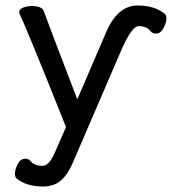

<svg xmlns="http://www.w3.org/2000/svg" viewBox="-20 -508 625 698"><path d="M137 170Q176 170 201 148.5Q226 127 245 83Q382 -236 420.5 -324.5Q459 -413 484 -413Q512 -413 526 -396Q533 -386 547 -386Q564 -386 574.5 -406Q585 -426 585 -442Q585 -449 581 -456Q544 -488 480 -488Q405 -488 363 -384L261 -147Q150 -436 139 -468Q132 -486 95 -486Q79 -486 64.5 -480.5Q50 -475 50 -463L51 -457Q70 -422 220 -46L180 45Q159 95 134 95Q107 95 92 79Q85 69 72 69Q54 69 44 89.5Q34 110 34 124Q34 132 39 140Q75 170 137 170Z"/></svg>

Font: LXGW WenKai Mono Medium
Style: Regular
Weight: 500
Monospace: yes
Designer: LXGW / Fontworks Inc.
Foundry: LXGW / Fontworks Inc.
Version: Version 1.520; June 14, 2025